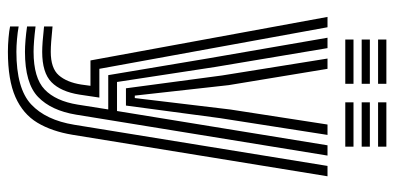

<svg xmlns="http://www.w3.org/2000/svg" viewBox="-276 -513 998 486"><g transform="rotate(90 223.0 -270.0)"><path d="M111 209Q94.2 209 75.9 207.4Q57.5 205.8 47 203.5V181.8Q62 184.5 79.5 186Q97 187.5 111 187.5Q203.8 187.5 243.9 150.4Q284 113.2 295.8 41L400 -600H426.2L321.2 45.2Q312.5 98 290.5 134.5Q268.5 171 225.5 190Q182.5 209 111 209ZM111 122.2Q90 122.2 47 117.5V96Q70.5 98.2 85.1 99.4Q99.8 100.5 111 100.5Q152.8 100.5 170.5 80.2Q188.2 60 194 23.5L197.2 0H133L22.8 -600H49L154.2 -22.5H227L219.5 27.8Q212 75 188.1 98.6Q164.2 122.2 111 122.2ZM111 165.8Q98.5 165.8 81.2 164.4Q64 163 47 160.5V139Q87.2 144 111 144Q177.2 144 206.5 116Q235.8 88 244.8 32.2L257 -45H170.2L127.8 -297.8L75.5 -600H101.8L149.5 -315.8L187.5 -67.2H261L347.8 -600H373.8L270.2 36.5Q259.8 99.5 225.4 132.6Q191 165.8 111 165.8ZM203.5 -89.8 171 -333.2 128.2 -600H154.2L195.5 -349.8L222 -112.2H228.2L257.2 -354.2L295.2 -600H321.5L279 -327.8L247.2 -89.8ZM239 -728V-749H351.2V-728ZM80 -728V-749H192.2V-728ZM80 -686.5V-707.2H192.2V-686.5ZM239 -686.5V-707.2H351.2V-686.5ZM80 -645V-665.8H192.2V-645ZM239 -645V-665.8H351.2V-645Z"/></g></svg>

Font: Big Shoulders Inline Display ExtraBold
Style: Regular
Weight: 800
Designer: Patric King
Foundry: XO Type Co
Version: Version 1.000